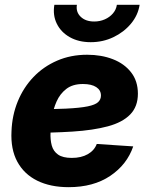

<svg xmlns="http://www.w3.org/2000/svg" viewBox="-20 -775 627 807"><path d="M268.6 11.7Q191.9 11.7 136.5 -15.6Q81.1 -43 52.7 -95.5Q24.4 -147.9 28.3 -223.1Q30.8 -290.5 54.7 -348.9Q78.6 -407.2 120.6 -451.2Q162.6 -495.1 220 -520Q277.3 -544.9 346.2 -544.9Q406.2 -544.9 454.6 -526.1Q502.9 -507.3 531.2 -470.7Q559.6 -434.1 559.6 -381.3Q559.6 -327.1 527.3 -293.9Q495.1 -260.7 433.6 -244.1Q372.1 -227.5 284.4 -221.9Q196.8 -216.3 85.4 -216.3L102.1 -315.4Q197.3 -315.4 256.8 -318.4Q316.4 -321.3 348.4 -327.9Q380.4 -334.5 392.3 -345.7Q404.3 -356.9 404.3 -373.5Q404.3 -396 384.5 -408.9Q364.7 -421.9 328.6 -421.9Q285.2 -421.9 258.5 -401.1Q231.9 -380.4 217.8 -348.4Q203.6 -316.4 198.5 -281.7Q193.4 -247.1 192.4 -218.8Q190.9 -188 197.5 -163.6Q204.1 -139.2 224.1 -125.2Q244.1 -111.3 281.7 -111.3Q321.8 -111.3 349.1 -127Q376.5 -142.6 386.7 -169.9L540 -159.7Q513.7 -83 443.1 -35.6Q372.6 11.7 268.6 11.7ZM361.3 -597.7Q310.5 -597.7 273.4 -618.7Q236.3 -639.6 218.8 -675.3Q201.2 -710.9 208.5 -754.9H303.2Q298.3 -724.6 319.1 -704.6Q339.8 -684.6 376 -684.6Q399.9 -684.6 420.4 -693.6Q440.9 -702.6 454.6 -718.5Q468.3 -734.4 471.2 -754.9H566.9Q560.1 -710.9 530.3 -675.3Q500.5 -639.6 456.5 -618.7Q412.6 -597.7 361.3 -597.7Z"/></svg>

Font: Inter 20pt ExtraBold
Style: Italic
Weight: 800
Italic angle: -9.3988°
Version: Version 4.001;git-66647c0bb